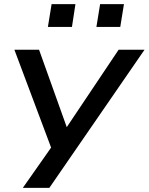

<svg xmlns="http://www.w3.org/2000/svg" viewBox="-20 -734 723 934"><path d="M91 180 237 -28 244 25 50 -492H170L311 -98H293L557 -492H683L220 180ZM449 -603 467 -714H583L565 -603ZM213 -603 231 -714H347L330 -603Z"/></svg>

Font: Nunito Sans 10pt Expanded SemiBold
Style: Italic
Weight: 600
Width: 7
Italic angle: -9°
Designer: Vernon Adams
Foundry: Vernon Adams
Version: Version 3.101;gftools[0.9.27]